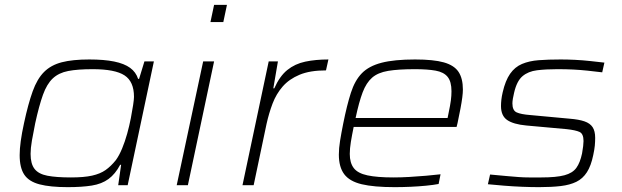

<svg xmlns="http://www.w3.org/2000/svg" viewBox="-20 -763 2562 791"><path d="M259 8Q187 8 143 -3.5Q99 -15 80 -43.5Q61 -72 61 -124Q61 -149 65.5 -182Q70 -215 79 -256Q96 -335 114.5 -386.5Q133 -438 161.5 -466.5Q190 -495 234.5 -506.5Q279 -518 348 -518Q409 -518 450.5 -509.5Q492 -501 516 -483.5Q540 -466 549 -438H553L575 -510H614L506 0H467L479 -84H475Q455 -46 427 -25.5Q399 -5 358 1.5Q317 8 259 8ZM272 -32Q326 -32 359.5 -39.5Q393 -47 415 -62.5Q437 -78 457 -103Q471 -122 483 -151Q495 -180 504 -212.5Q513 -245 519 -276Q525 -307 528.5 -330.5Q532 -354 532 -364Q532 -427 493 -452.5Q454 -478 362 -478Q300 -478 261 -470.5Q222 -463 197.5 -440Q173 -417 157 -372.5Q141 -328 125 -255Q117 -216 111.5 -184Q106 -152 106 -129Q106 -88 122.5 -67Q139 -46 175.5 -39Q212 -32 272 -32Z M847 -672 862 -743H915L900 -672ZM708 0 817 -510H862L754 0Z M979 0 1087 -510H1125L1106 -399H1110Q1132 -449 1163.5 -474.5Q1195 -500 1237.5 -509Q1280 -518 1333 -518L1323 -473Q1257 -473 1214 -455Q1171 -437 1144.5 -406.5Q1118 -376 1103 -336.5Q1088 -297 1078 -252L1025 0Z M1606 8Q1520 8 1470 -4Q1420 -16 1398 -45.5Q1376 -75 1376 -126Q1376 -152 1381 -183Q1386 -214 1394 -254Q1409 -329 1425.5 -380.5Q1442 -432 1471 -461.5Q1500 -491 1552 -504.5Q1604 -518 1690 -518Q1766 -518 1808.5 -506Q1851 -494 1869 -467Q1887 -440 1887 -394Q1887 -381 1884.5 -361.5Q1882 -342 1877 -315.5Q1872 -289 1865 -256L1861 -240H1437Q1430 -206 1425.5 -178.5Q1421 -151 1421 -129Q1421 -92 1437.5 -70.5Q1454 -49 1494 -40.5Q1534 -32 1601 -32Q1632 -32 1666.5 -34Q1701 -36 1735.5 -39Q1770 -42 1795 -45L1787 -5Q1766 -1 1735.5 2Q1705 5 1671.5 6.5Q1638 8 1606 8ZM1445 -277H1824L1828 -297Q1835 -330 1837.5 -349.5Q1840 -369 1840 -387Q1840 -427 1824 -446.5Q1808 -466 1774.5 -472Q1741 -478 1689 -478Q1621 -478 1579 -471Q1537 -464 1513 -443Q1489 -422 1474 -382.5Q1459 -343 1445 -277Z M2201 8Q2169 8 2131.5 6.5Q2094 5 2057 2Q2020 -1 1990 -4L1999 -44Q2042 -40 2069.5 -37.5Q2097 -35 2118 -33.5Q2139 -32 2159.5 -32Q2180 -32 2210 -32Q2272 -32 2305.5 -41Q2339 -50 2354.5 -71.5Q2370 -93 2378 -131Q2381 -148 2382.5 -161Q2384 -174 2384 -182Q2384 -212 2367.5 -219.5Q2351 -227 2314 -231L2148 -246Q2095 -251 2069.5 -268.5Q2044 -286 2044 -326Q2044 -338 2045.5 -352Q2047 -366 2051 -383Q2062 -431 2081.5 -459Q2101 -487 2130.5 -499.5Q2160 -512 2199 -515Q2238 -518 2290 -518Q2317 -518 2348.5 -516.5Q2380 -515 2412 -511.5Q2444 -508 2470 -505L2461 -465Q2428 -469 2399.5 -472Q2371 -475 2341.5 -476.5Q2312 -478 2276 -478Q2229 -478 2192.5 -473.5Q2156 -469 2132.5 -449Q2109 -429 2098 -381Q2095 -369 2093 -357Q2091 -345 2091 -337Q2091 -308 2108.5 -300Q2126 -292 2165 -289L2327 -274Q2365 -271 2388 -263Q2411 -255 2421.5 -239Q2432 -223 2432 -195Q2432 -179 2430.5 -163Q2429 -147 2424 -124Q2415 -80 2398 -53.5Q2381 -27 2354.5 -14Q2328 -1 2290 3.5Q2252 8 2201 8Z"/></svg>

Font: Saira Expanded ExtraLight
Style: Italic
Weight: 250
Width: 7
Italic angle: -12°
Designer: Hector Gatti with collaboration of the Omnibus-Type team
Foundry: Omnibus-Type
Version: Version 1.101